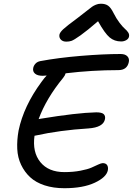

<svg xmlns="http://www.w3.org/2000/svg" viewBox="-20 -997 709 1024"><path d="M334 -774.9Q314.9 -774.9 304.7 -785.6Q294.4 -796.4 296.9 -812Q299.3 -824.2 316.9 -840.8Q334.5 -857.4 396 -902.8Q415.5 -917.5 438.7 -936Q461.9 -954.6 470.5 -960.7Q479 -966.8 491.5 -971.9Q503.9 -977.1 518.1 -977.1Q542.5 -977.1 557.1 -966.3Q571.8 -955.6 585.9 -926.8Q600.6 -897.5 617.9 -875Q635.3 -852.5 646.2 -843.3Q657.2 -834 663.8 -823.7Q670.4 -813.5 668 -801.8Q666 -790.5 653.8 -783.2Q641.6 -775.9 626 -775.9Q590.3 -775.9 564.7 -797.4Q539.1 -818.8 502.9 -883.8Q445.3 -834 409.9 -808.8Q374.5 -783.7 361.8 -779.3Q349.1 -774.9 334 -774.9ZM168.9 -273.9Q167 -272.9 164.1 -272.9Q151.9 -185.5 195.3 -132.3Q238.8 -79.1 323.2 -79.1Q370.6 -79.1 409.4 -86.7Q448.2 -94.2 467.8 -103Q487.3 -111.8 503.7 -119.4Q520 -127 527.8 -127Q544.4 -127 551.3 -116.5Q558.1 -106 555.2 -88.9Q547.9 -51.8 485.4 -22.5Q422.9 6.8 323.2 6.8Q264.6 6.8 217.8 -8.5Q170.9 -23.9 140.9 -51.8Q110.8 -79.6 92.5 -118.2Q74.2 -156.7 72 -202.9Q69.8 -249 79.1 -300.8Q106.4 -431.6 201.2 -560.1Q217.3 -582.5 229 -594.2Q217.3 -592.8 208 -592.8Q179.7 -592.8 166.5 -604.5Q153.3 -616.2 157.2 -634.8Q159.7 -647 168.9 -657.2Q178.2 -667.5 193.8 -670.9Q290.5 -689 411.1 -699Q531.7 -709 623 -709Q647.5 -709 659.2 -696.8Q670.9 -684.6 667 -666Q658.2 -623 610.8 -623Q470.2 -623 330.1 -606Q327.1 -594.7 316.9 -582Q226.6 -472.2 186 -361.8Q189 -361.8 196.8 -363.8Q389.6 -395.5 493.2 -397.9Q522.5 -397.9 532.7 -388.7Q543 -379.4 540 -361.8Q531.2 -317.4 451.2 -312Q300.3 -302.7 168.9 -273.9Z"/></svg>

Font: Shantell Sans Normal
Style: Italic
Weight: 400
Italic angle: -11.31°
Designer: Stephen Nixon, Anya Danilova, Shantell Martin
Foundry: Arrow Type
Version: Version 1.006;[559af2be0]